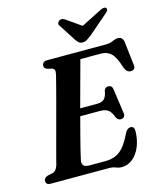

<svg xmlns="http://www.w3.org/2000/svg" viewBox="-132 -1006 949 1118"><g transform="rotate(-15 342.0 -447.5)"><path d="M389 0H38Q21 0 15 -6.8Q9 -13.5 9 -23Q9 -42 32.5 -50L62.5 -56.5Q85.5 -62 96 -94Q99.5 -109 109.5 -146.2Q119.5 -183.5 133 -234Q146.5 -284.5 161.5 -340Q176.5 -395.5 190.5 -448Q204.5 -500.5 215.2 -542Q226 -583.5 231 -604.5Q235.5 -623.5 232.5 -632.5Q229.5 -641.5 219.5 -644.5L192 -651.5Q184 -654 178.2 -659Q172.5 -664 172.5 -673.5Q172.5 -700 206.5 -700H555Q583 -700 600.8 -708.8Q618.5 -717.5 634.5 -717.5Q660.5 -717.5 666.5 -688L683 -546Q688.5 -515.5 662 -512.5Q648.5 -511 638.8 -517.8Q629 -524.5 621 -544Q600.5 -610.5 576.8 -633.2Q553 -656 514.5 -656H391.5Q385 -631 373 -587.5Q361 -544 346.5 -490Q332 -436 316.5 -379.5H423Q446 -379.5 461 -392.8Q476 -406 482 -444Q489.5 -461 506 -461Q529 -461 532.5 -438L553.5 -289.5Q556.5 -272.5 549.2 -264.8Q542 -257 530 -256.5Q512 -256.5 502.5 -275Q490 -309.5 472.8 -322.2Q455.5 -335 423.5 -335H305Q290 -279.5 277 -229.5Q264 -179.5 255 -142.8Q246 -106 243 -90Q237.5 -67.5 246.8 -56Q256 -44.5 283.5 -44.5H379.5Q432.5 -44.5 468 -72.2Q503.5 -100 537.5 -172Q551.5 -197.5 570 -197.5Q594 -197.5 593.5 -167.5Q592 -115.5 574.8 -74.2Q557.5 -33 528.2 -9.5Q499 14 462.5 14Q444 14 427.8 7Q411.5 0 389 0ZM483 -772Q468 -760.5 456.5 -753.5Q445 -746.5 430.5 -746.5Q415.5 -746.5 407.8 -753.5Q400 -760.5 391.5 -772L325 -875.5Q318.5 -884.5 321.5 -892.5Q324.5 -900.5 331 -904.5Q347 -915 365.5 -902L455 -839.5L578.5 -902Q604 -915 614.5 -904.5Q618 -900.5 616.2 -892.5Q614.5 -884.5 603 -875.5Z"/></g></svg>

Font: Fraunces 9pt S000 SemiBold
Style: Italic
Weight: 600
Italic angle: -16°
Version: Version 1.000; ttfautohint (v1.8.3)